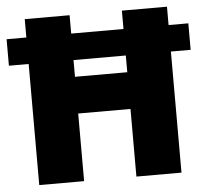

<svg xmlns="http://www.w3.org/2000/svg" viewBox="-51 -768 885 823"><g transform="rotate(-5 391.0 -357.0)"><path d="M85 0V-521H0V-635H85V-714H278V-635H503V-714H697V-635H782V-521H697V0H503V-291H278V0ZM278 -449H503V-521H278Z"/></g></svg>

Font: Noto Sans Khmer Black
Style: Regular
Weight: 900
Version: Version 2.003